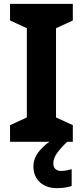

<svg xmlns="http://www.w3.org/2000/svg" viewBox="-20 -734 429 994"><path d="M32 -628V-714H357V-628L270 -588V-126L357 -86V0H32V-86L119 -126V-588ZM256 111Q256 131 267 141Q278 151 295 151Q311 151 326 148Q341 145 351 142V229Q335 234 317 237Q299 240 275 240Q219 240 186 209Q153 178 153 128Q153 84 185 46Q217 8 263 -17L328 0Q294 32 275 59Q256 86 256 111Z"/></svg>

Font: BC Sans
Style: Bold
Weight: 700
Designer: Monotype Design Team
Province of B.C.
Foundry: Monotype Imaging Inc.
Version: Version 2.000;GOOG;noto-source:20170915:90ef993387c0